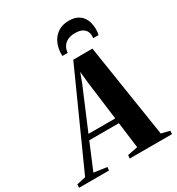

<svg xmlns="http://www.w3.org/2000/svg" viewBox="-307 -1119 1156 1257"><g transform="rotate(-30 270.5 -490.5)"><path d="M-82 0 -80.5 -25 -13 -40 304.5 -745 449.5 -745.5 559 -40.5 623 -25 620.5 0H301L303.5 -25L380.5 -40L355.5 -236H131.5L49 -39L147 -25L144.5 0ZM148 -275H350.5L313.5 -561.5L304 -653.5L279.5 -586.5ZM406.5 -981Q443.5 -981 468.2 -968.8Q493 -956.5 507.2 -936.5Q521.5 -916.5 527.5 -892.5Q533.5 -868.5 533.5 -845.5Q533.5 -832 532 -821.2Q530.5 -810.5 528.5 -802H488Q488.5 -805.5 488.8 -810Q489 -814.5 489 -821Q489 -840.5 480 -856Q471 -871.5 451.8 -881Q432.5 -890.5 400 -890.5Q365 -890.5 342.2 -878Q319.5 -865.5 308 -845.2Q296.5 -825 295.5 -802H255Q255 -807.5 255 -812Q255 -816.5 255 -822Q256.5 -866 274 -902Q291.5 -938 324.8 -959.5Q358 -981 406.5 -981Z"/></g></svg>

Font: Merriweather 120pt ExtraBold
Style: Italic
Weight: 800
Italic angle: -7.8°
Version: Version 2.101